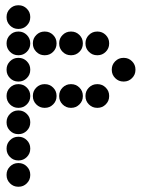

<svg xmlns="http://www.w3.org/2000/svg" viewBox="-20 -715 640 730"><path d="M49 -695Q31 -695 18 -682Q5 -669 5 -651V-649Q5 -631 18 -618Q31 -605 49 -605H51Q69 -605 82 -618Q95 -631 95 -649V-651Q95 -669 82 -682Q69 -695 51 -695ZM49 -595Q31 -595 18 -582Q5 -569 5 -551V-549Q5 -531 18 -518Q31 -505 49 -505H51Q69 -505 82 -518Q95 -531 95 -549V-551Q95 -569 82 -582Q69 -595 51 -595ZM149 -595Q131 -595 118 -582Q105 -569 105 -551V-549Q105 -531 118 -518Q131 -505 149 -505H151Q169 -505 182 -518Q195 -531 195 -549V-551Q195 -569 182 -582Q169 -595 151 -595ZM249 -595Q231 -595 218 -582Q205 -569 205 -551V-549Q205 -531 218 -518Q231 -505 249 -505H251Q269 -505 282 -518Q295 -531 295 -549V-551Q295 -569 282 -582Q269 -595 251 -595ZM349 -595Q331 -595 318 -582Q305 -569 305 -551V-549Q305 -531 318 -518Q331 -505 349 -505H351Q369 -505 382 -518Q395 -531 395 -549V-551Q395 -569 382 -582Q369 -595 351 -595ZM49 -495Q31 -495 18 -482Q5 -469 5 -451V-449Q5 -431 18 -418Q31 -405 49 -405H51Q69 -405 82 -418Q95 -431 95 -449V-451Q95 -469 82 -482Q69 -495 51 -495ZM449 -495Q431 -495 418 -482Q405 -469 405 -451V-449Q405 -431 418 -418Q431 -405 449 -405H451Q469 -405 482 -418Q495 -431 495 -449V-451Q495 -469 482 -482Q469 -495 451 -495ZM49 -395Q31 -395 18 -382Q5 -369 5 -351V-349Q5 -331 18 -318Q31 -305 49 -305H51Q69 -305 82 -318Q95 -331 95 -349V-351Q95 -369 82 -382Q69 -395 51 -395ZM149 -395Q131 -395 118 -382Q105 -369 105 -351V-349Q105 -331 118 -318Q131 -305 149 -305H151Q169 -305 182 -318Q195 -331 195 -349V-351Q195 -369 182 -382Q169 -395 151 -395ZM249 -395Q231 -395 218 -382Q205 -369 205 -351V-349Q205 -331 218 -318Q231 -305 249 -305H251Q269 -305 282 -318Q295 -331 295 -349V-351Q295 -369 282 -382Q269 -395 251 -395ZM349 -395Q331 -395 318 -382Q305 -369 305 -351V-349Q305 -331 318 -318Q331 -305 349 -305H351Q369 -305 382 -318Q395 -331 395 -349V-351Q395 -369 382 -382Q369 -395 351 -395ZM49 -295Q31 -295 18 -282Q5 -269 5 -251V-249Q5 -231 18 -218Q31 -205 49 -205H51Q69 -205 82 -218Q95 -231 95 -249V-251Q95 -269 82 -282Q69 -295 51 -295ZM49 -195Q31 -195 18 -182Q5 -169 5 -151V-149Q5 -131 18 -118Q31 -105 49 -105H51Q69 -105 82 -118Q95 -131 95 -149V-151Q95 -169 82 -182Q69 -195 51 -195ZM49 -95Q31 -95 18 -82Q5 -69 5 -51V-49Q5 -31 18 -18Q31 -5 49 -5H51Q69 -5 82 -18Q95 -31 95 -49V-51Q95 -69 82 -82Q69 -95 51 -95Z"/></svg>

Font: Doto Rounded Black
Style: Regular
Weight: 900
Monospace: yes
Version: Version 1.000